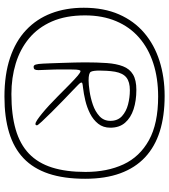

<svg xmlns="http://www.w3.org/2000/svg" viewBox="30 -726 742 842"><g transform="rotate(90 401.0 -305.0)"><path d="M404 46.5Q307 46.5 233.8 22Q160.5 -2.5 111.8 -48.5Q63 -94.5 38.5 -158.5Q14 -222.5 14 -301.5Q14 -389.5 43 -455.8Q72 -522 124.2 -566.5Q176.5 -611 247.2 -633.5Q318 -656 401 -656Q488.5 -656 556 -634.8Q623.5 -613.5 669.8 -570.2Q716 -527 740 -461.5Q764 -396 764 -307.5Q764 -214 741.5 -147Q719 -80 674 -37.2Q629 5.5 561.5 26Q494 46.5 404 46.5ZM392.5 16Q483 16 547.8 -2.8Q612.5 -21.5 653.8 -61Q695 -100.5 714.5 -162Q734 -223.5 734 -309Q734 -404 700.8 -475.5Q667.5 -547 594.8 -587.2Q522 -627.5 403.5 -627.5Q323 -627.5 257.5 -606.2Q192 -585 145 -544Q98 -503 72.8 -443.2Q47.5 -383.5 47.5 -306.5Q47.5 -222.5 74.2 -161.5Q101 -100.5 148.5 -61.2Q196 -22 258.5 -3Q321 16 392.5 16ZM272.5 -81.5Q266 -81.5 263 -91.2Q260 -101 259 -123Q258.5 -135 257.5 -158Q256.5 -181 255.8 -208Q255 -235 254.2 -261.2Q253.5 -287.5 253.5 -306.5Q253.5 -360.5 256.5 -402.5Q259.5 -444.5 270.8 -473.5Q282 -502.5 306.5 -517.2Q331 -532 374 -532Q421.5 -532 459 -519.8Q496.5 -507.5 518.2 -482.5Q540 -457.5 540 -418Q540 -386.5 522.8 -364.8Q505.5 -343 478.5 -329.2Q451.5 -315.5 421 -308.2Q390.5 -301 364 -298Q350 -296.5 346 -295.2Q342 -294 342 -291.5Q342 -289 344.2 -285.5Q346.5 -282 354 -274.8Q361.5 -267.5 377 -252.5Q395 -235.5 420.5 -210.8Q446 -186 471 -161Q496 -136 512.8 -117.8Q529.5 -99.5 529.5 -96.5Q529.5 -93 528.2 -91.2Q527 -89.5 523.5 -89.5Q517.5 -89.5 505.5 -97.5Q493.5 -105.5 477 -119Q460.5 -132.5 441.5 -150Q422.5 -167.5 403.5 -186.5Q372 -218 349 -240.5Q326 -263 311.8 -275Q297.5 -287 292 -287Q288.5 -287 286.8 -279.5Q285 -272 284.8 -252Q284.5 -232 284.5 -193.5Q284.5 -185 285 -170.8Q285.5 -156.5 286 -141.8Q286.5 -127 287 -116Q287.5 -105 287.5 -102.5Q287.5 -92 284.8 -86.8Q282 -81.5 272.5 -81.5ZM332.5 -322.5Q350 -322.5 379.5 -326.8Q409 -331 439 -341.2Q469 -351.5 489.5 -370.2Q510 -389 510 -418Q510 -450 489.5 -468.8Q469 -487.5 438.2 -495.5Q407.5 -503.5 375.5 -503.5Q339.5 -503.5 320.2 -488.5Q301 -473.5 294.5 -438.5Q291.5 -420 290.5 -402Q289.5 -384 289.5 -370.5Q289.5 -342 295 -332.2Q300.5 -322.5 332.5 -322.5Z"/></g></svg>

Font: Gluten Thin Thin
Style: Regular
Weight: 250
Version: Version 1.300